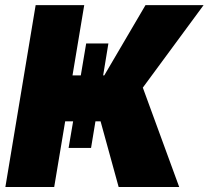

<svg xmlns="http://www.w3.org/2000/svg" viewBox="-20 -748 834 768"><path d="M324.7 -574.2H413.6L392.6 -446.3H397L562 -727.5H794.4L551.3 -397.5L696.8 0H454.6L382.3 -262.7H361.8L344.2 -156.2H254.4L272.5 -262.7H240.7L196.8 0H1.5L122.6 -727.5H316.9L270 -446.3H303.2Z"/></svg>

Font: Inter Black
Style: Italic
Weight: 900
Italic angle: -9.39999°
Designer: Rasmus Andersson
Foundry: rsms
Version: Version 4.000;git-a52131595